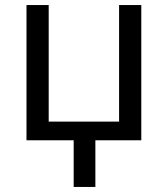

<svg xmlns="http://www.w3.org/2000/svg" viewBox="-20 -556 666 761"><path d="M272 0H85V-536H173V-74H452V-536H540V0H358V185H272Z"/></svg>

Font: Noto Sans
Style: Regular
Weight: 400
Designer: Monotype Design Team
Foundry: Monotype Imaging Inc.
Version: Version 1.902